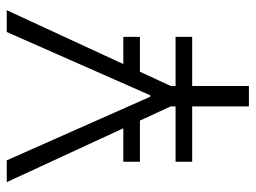

<svg xmlns="http://www.w3.org/2000/svg" viewBox="-112 -628 740 555"><g transform="rotate(-90 257.5 -350.0)"><path d="M68 -212H429V-164H68ZM68 -363H191V-315H68ZM305 -363H429V-315H305ZM9 -700H72L256 -285H260L443 -700H506L287 -226H228ZM228 -264H287V0H228Z"/></g></svg>

Font: Pathway Extreme 8pt Thin 12pt Thin
Style: Regular
Weight: 250
Version: Version 1.001;gftools[0.9.26]